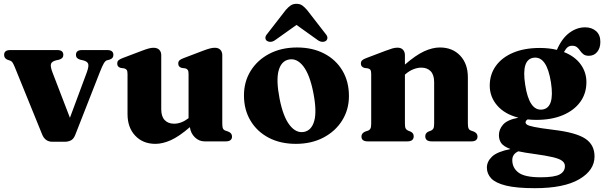

<svg xmlns="http://www.w3.org/2000/svg" viewBox="-20 -740 3162 1005"><path d="M319.5 2H254Q216 2 200.5 -36.5L57.5 -388.5Q49.5 -407.5 44.8 -413.8Q40 -420 33.5 -422.5L20 -427Q1.5 -434.5 1.5 -452.5Q1.5 -478 33.5 -478H280Q311.5 -478 311.5 -452.5Q311.5 -434 289 -427.5L273 -424Q251.5 -418.5 247 -405.8Q242.5 -393 254.5 -361.5L346 -123.5L434.5 -361.5Q446 -393.5 441.5 -406Q437 -418.5 416 -424L400 -427.5Q377.5 -434 377.5 -452.5Q377.5 -478 409 -478H541.5Q573.5 -478 573.5 -452.5Q573.5 -444 569 -437.8Q564.5 -431.5 552.5 -427.5L540 -424.5Q531 -421.5 523 -407.8Q515 -394 502.5 -362L373.5 -33Q365 -12 350.8 -5Q336.5 2 319.5 2Z M647.5 -143V-353Q647.5 -367.5 643.5 -373.5Q639.5 -379.5 630.5 -382L612 -384.5Q593.5 -389.5 593.5 -407Q593.5 -417.5 599.2 -423.5Q605 -429.5 620.5 -435.5L722 -474Q745.5 -483 759.2 -486.5Q773 -490 783 -490Q803.5 -490 813.8 -479.2Q824 -468.5 824 -451.5V-168Q824 -130.5 842 -111.5Q860 -92.5 891 -92.5Q929.5 -92.5 967 -121.5V-353Q967 -367.5 963 -373.5Q959 -379.5 950.5 -382L931.5 -384.5Q913 -389.5 913 -407Q913 -417.5 918.8 -423.5Q924.5 -429.5 940.5 -435.5L1041.5 -474Q1064 -482.5 1077.8 -486.2Q1091.5 -490 1104.5 -490Q1123.5 -490 1133.5 -479.2Q1143.5 -468.5 1143.5 -451.5V-93.5Q1143.5 -75 1147.2 -67.2Q1151 -59.5 1159.5 -56.5L1174 -51.5Q1194.5 -43.5 1194.5 -25.5Q1194.5 0 1161.5 0H1050.5Q1022 0 1000 -21.2Q978 -42.5 974 -74.5Q918 -26 874.8 -6.5Q831.5 13 793.5 13Q728 13 687.8 -29.8Q647.5 -72.5 647.5 -143Z M1535 -491.5Q1616 -491.5 1677.2 -459.5Q1738.5 -427.5 1772.5 -370.2Q1806.5 -313 1806.5 -237.5Q1806.5 -166.5 1771.2 -109.8Q1736 -53 1673.2 -20Q1610.5 13 1528.5 13Q1447.5 13 1386.2 -19.2Q1325 -51.5 1291 -108.8Q1257 -166 1257 -240.5Q1257 -312.5 1292.2 -369.2Q1327.5 -426 1390.2 -458.8Q1453 -491.5 1535 -491.5ZM1571 -49.5Q1611 -57 1625 -107.5Q1639 -158 1620 -255Q1601.5 -349.5 1567.8 -393Q1534 -436.5 1492.5 -428.5Q1452.5 -421 1438.5 -370.8Q1424.5 -320.5 1443.5 -223Q1462 -129 1495.8 -85.5Q1529.5 -42 1571 -49.5ZM1419.5 -529.5Q1407 -521 1395.5 -521Q1384 -521 1376 -527Q1369.5 -532.5 1369.2 -542Q1369 -551.5 1379 -563L1476 -688Q1489 -703 1501.5 -711.5Q1514 -720 1532 -720Q1550 -720 1562 -711.5Q1574 -703 1587 -688L1684 -563Q1694 -551.5 1693.8 -542Q1693.5 -532.5 1687 -527Q1680 -521 1668.2 -521Q1656.5 -521 1644 -529.5L1532 -609.5Z M2099.5 -451.5V-402Q2156.5 -451.5 2200.2 -471.5Q2244 -491.5 2282.5 -491.5Q2348.5 -491.5 2388.8 -448.8Q2429 -406 2429 -335.5V-94Q2429 -75.5 2432.8 -67.5Q2436.5 -59.5 2445.5 -56.5L2459.5 -51.5Q2479.5 -43 2479.5 -25.5Q2479.5 0 2447 0H2239.5Q2206 0 2206 -27Q2206 -43 2222 -51L2236.5 -56.5Q2245 -60.5 2248.8 -68Q2252.5 -75.5 2252.5 -94V-310Q2252.5 -348 2234.5 -367Q2216.5 -386 2185 -386Q2165.5 -386 2143.8 -377.5Q2122 -369 2101.5 -351L2099.5 -349.5V-93.5Q2099.5 -75 2103.2 -67.8Q2107 -60.5 2115.5 -56.5L2129.5 -51Q2145.5 -43 2145.5 -27Q2145.5 0 2112 0H1905Q1872 0 1872 -25.5Q1872 -43 1892 -51.5L1907.5 -56.5Q1915.5 -60 1919.2 -67.5Q1923 -75 1923 -93V-353Q1923 -367.5 1919 -373.8Q1915 -380 1906 -382L1887.5 -384.5Q1869 -390 1869 -407Q1869 -417.5 1874.8 -423.5Q1880.5 -429.5 1896 -435.5L1997.5 -474Q2020 -482.5 2033.8 -486.5Q2047.5 -490.5 2060.5 -490.5Q2079.5 -490.5 2089.5 -479.5Q2099.5 -468.5 2099.5 -451.5Z M2877 -60.5Q2994.5 -46.5 3043.2 -14.5Q3092 17.5 3092 79Q3092 151.5 3012 198.2Q2932 245 2779.5 245Q2683.5 245 2628.8 231.5Q2574 218 2551.2 193.8Q2528.5 169.5 2528.5 137.5Q2528.5 105.5 2555.5 79.8Q2582.5 54 2652 40Q2616.5 27 2604 9.5Q2591.5 -8 2591.5 -32.5Q2591.5 -63 2613.5 -88Q2635.5 -113 2693.5 -124Q2621.5 -142.5 2582.5 -187.8Q2543.5 -233 2543.5 -292Q2543.5 -350.5 2575.5 -395Q2607.5 -439.5 2666.2 -464.2Q2725 -489 2805.5 -489Q2854 -489 2895 -479Q2921 -539 2960 -568Q2999 -597 3042.5 -597Q3077.5 -597 3100 -577.2Q3122.5 -557.5 3122.5 -521Q3122.5 -488.5 3106 -468.2Q3089.5 -448 3062.5 -448Q3044 -448 3033.8 -456Q3023.5 -464 3016.5 -474.5Q3009.5 -485 3000.2 -492.8Q2991 -500.5 2974.5 -500.5Q2961.5 -500.5 2952 -493.5Q2942.5 -486.5 2932 -467.5Q2989 -445 3019.2 -403.5Q3049.5 -362 3049.5 -310Q3049.5 -251 3017.5 -206.8Q2985.5 -162.5 2926.8 -137.5Q2868 -112.5 2787.5 -112.5Q2764 -112.5 2742 -115Q2731 -108.5 2731 -99Q2731 -93 2738.5 -87.5Q2746 -82 2776.8 -75.5Q2807.5 -69 2877 -60.5ZM2774.5 -438Q2708 -430.5 2729 -296.5Q2750 -158.5 2818 -166.5Q2884.5 -174.5 2864 -308Q2842.5 -446 2774.5 -438ZM2661.5 98Q2661.5 139 2694.2 163.5Q2727 188 2810 188Q2882 188 2909.5 173Q2937 158 2937 129.5Q2937 113.5 2922.8 102.2Q2908.5 91 2873.8 82.8Q2839 74.5 2777.5 66Q2727.5 59.5 2693.5 52Q2661.5 66 2661.5 98Z"/></svg>

Font: Fraunces 9pt
Style: Bold
Weight: 700
Version: Version 1.000;[b76b70a41]